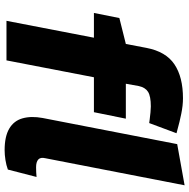

<svg xmlns="http://www.w3.org/2000/svg" viewBox="-14 -796 818 830"><g transform="rotate(90 395.0 -381.0)"><path d="M70 0 143 -378H36L58 -488L170 -516L187 -605Q203 -689 258 -726Q313 -763 405 -763Q436 -763 472.5 -755.5Q509 -748 537 -740L556 -735L512 -617L497 -619Q481 -621 466 -622.5Q451 -624 440 -624Q396 -624 377 -612Q358 -600 352 -572L342 -516H493L465 -378H314L241 0ZM713 -6Q694 1 671.5 4.5Q649 8 629 8Q570 8 536 -12Q502 -32 491.5 -69.5Q481 -107 490 -156L603 -738L781 -770L664 -168Q659 -147 669.5 -137.5Q680 -128 703 -128Q714 -128 724.5 -128.5Q735 -129 745 -130Z"/></g></svg>

Font: REM
Style: Bold Italic
Weight: 700
Italic angle: -11°
Designer: Octavio Pardo
Foundry: Ashler Design
Version: Version 1.005;gftools[0.9.28]